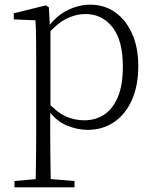

<svg xmlns="http://www.w3.org/2000/svg" viewBox="-20 -542 664 822"><path d="M42 260V233L154 223H175L299 233V260ZM132 260Q133 229 133.5 189.5Q134 150 134.5 108.5Q135 67 135 32V-278Q135 -330 134.5 -374Q134 -418 132 -455L39 -459V-485L176 -519L189 -511L194 -425L196 -420V-80L195 -71V32Q195 66 195.5 107.5Q196 149 196.5 189Q197 229 198 260ZM355 14Q312 14 266.5 -4.5Q221 -23 182 -75H169L181 -108Q222 -62 260 -44.5Q298 -27 342 -27Q387 -27 424 -50Q461 -73 483.5 -124Q506 -175 506 -257Q506 -369 461.5 -425.5Q417 -482 346 -482Q306 -482 265.5 -462.5Q225 -443 178 -389L169 -420H181Q221 -475 269.5 -498.5Q318 -522 366 -522Q427 -522 473 -489.5Q519 -457 545.5 -398Q572 -339 572 -259Q572 -175 544.5 -113.5Q517 -52 468 -19Q419 14 355 14Z"/></svg>

Font: Noto Serif KR ExtraLight
Style: Regular
Weight: 200
Designer: Ryoko NISHIZUKA 西塚涼子 (kana & ideographs); Frank Grießhammer (Latin, Greek & Cyrillic); Wenlong ZHANG 张文龙 (bopomofo); San
Foundry: Adobe
Version: Version 2.002-H1;hotconv 1.1.0;makeotfexe 2.6.0